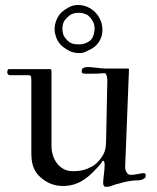

<svg xmlns="http://www.w3.org/2000/svg" viewBox="-20 -743 626 766"><path d="M391.6 -11.7Q391.6 -25.9 394.5 -46.9Q397.5 -67.9 397.5 -87.9Q397.5 -91.3 396.2 -96.4Q395 -101.6 390.6 -101.6Q388.7 -101.6 386 -96.4Q383.3 -91.3 378.9 -85.9Q363.3 -68.4 347.7 -53Q332 -37.6 314.5 -25.9Q296.9 -14.2 276.4 -7.6Q255.9 -1 231 -1Q181.6 -1 144 -33.7Q131.8 -43.5 124.3 -54.9Q116.7 -66.4 112.3 -79.1Q107.9 -91.8 106.4 -106Q105 -120.1 105 -135.3V-423.3Q105 -430.7 103.8 -436.8Q102.5 -442.9 95.2 -442.9H19Q14.6 -442.9 11.7 -446.8Q8.8 -450.7 8.8 -454.6Q8.8 -456.5 10 -461.9Q11.2 -467.3 16.6 -467.3H177.7Q185.5 -467.3 185.5 -460.4V-160.6Q185.5 -142.1 190.9 -124Q196.3 -106 207 -91.8Q217.8 -77.6 233.6 -68.8Q249.5 -60.1 270.5 -60.1Q294.9 -60.1 312.5 -64.7Q330.1 -69.3 348.6 -79.6Q369.1 -91.8 384.8 -114.7Q390.6 -123 394 -130.4Q397.5 -137.7 399.4 -145Q401.4 -152.3 402.1 -160.6Q402.8 -168.9 403.3 -179.2L408.2 -421.4Q408.2 -422.9 408 -427.5Q407.7 -432.1 406.5 -437.5Q405.3 -442.9 403.1 -447Q400.9 -451.2 396.5 -451.2Q393.6 -451.2 385 -450.2Q376.5 -449.2 365.2 -449.2Q354.5 -449.2 345 -449Q335.4 -448.7 330.1 -448.7Q319.8 -448.7 313 -449.7Q306.2 -450.7 306.2 -457Q306.2 -460.4 306.6 -464.4Q307.1 -468.3 310.5 -470.7Q314.9 -473.6 320.6 -474.6Q326.2 -475.6 331.5 -475.6Q338.4 -475.6 347.2 -474.6Q356 -473.6 365 -472.7Q374 -471.7 382.6 -470.7Q391.1 -469.7 397.5 -469.7H491.2Q494.6 -469.7 494.6 -466.3L479.5 -82V-75.2Q479.5 -72.8 479.5 -71.3Q479.5 -69.8 480 -67.4Q482.4 -59.1 487.3 -52.2Q492.2 -45.4 502.9 -45.4Q509.3 -45.4 516.6 -46.4Q523.9 -47.4 530.8 -48.8Q537.6 -50.3 543.7 -51.3Q549.8 -52.2 553.7 -52.2Q559.1 -52.2 560.3 -48.3Q561.5 -44.4 561.5 -41.5Q561.5 -35.6 557.4 -32.5Q553.2 -29.3 548.8 -26.9Q538.1 -23.4 529.3 -23.4Q523.9 -23.4 519.3 -23.2Q514.6 -22.9 506.3 -22Q490.7 -20 472.4 -15.6Q454.1 -11.2 439.5 -6.8Q429.7 -2.9 421.1 -0.2Q412.6 2.4 402.3 2.4Q397 2.4 394.3 -2Q391.6 -6.3 391.6 -11.7ZM290.5 -723.1Q311 -723.1 328.9 -715.3Q346.7 -707.5 359.9 -694.1Q373 -680.7 380.9 -662.6Q388.7 -644.5 388.7 -624Q388.7 -607.9 384 -594.7Q379.4 -581.5 371.8 -571.5Q364.3 -561.5 354.2 -554.2Q344.2 -546.9 333.5 -542.5Q324.7 -537.1 315.9 -534.2Q307.1 -531.2 298.3 -531.2Q273.9 -531.2 258.1 -539.3Q242.2 -547.4 232.4 -555.2Q213.9 -569.3 205.8 -589.8Q197.8 -610.4 197.8 -627Q197.8 -644 204.6 -661.6Q211.4 -679.2 224.6 -693.4Q237.3 -704.6 254.6 -713.9Q272 -723.1 290.5 -723.1ZM293.9 -691.9Q271.5 -691.9 258.5 -682.1Q245.6 -672.4 238.3 -662.1Q234.4 -657.7 231.7 -648.2Q229 -638.7 229 -630.9Q229 -618.2 231.7 -608.2Q234.4 -598.1 243.2 -587.9Q255.4 -573.7 266.8 -569.8Q278.3 -565.9 295.4 -565.9Q309.1 -565.9 321.3 -570.6Q333.5 -575.2 341.8 -583.5Q350.1 -591.8 353.8 -605Q357.4 -618.2 357.4 -629.4Q357.4 -645 350.1 -658.4Q342.8 -671.9 328.6 -683.6Q322.8 -686 314.9 -689Q307.1 -691.9 293.9 -691.9Z"/></svg>

Font: IM FELL French Canon SC
Style: Regular
Weight: 400
Designer: Igino Marini
Foundry: Igino Marini
Version: 3.00